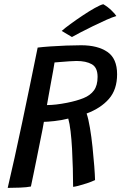

<svg xmlns="http://www.w3.org/2000/svg" viewBox="-20 -877 587 910"><path d="M16.5 13.5Q31.5 -50 49 -129.2Q66.5 -208.5 85.2 -296.8Q104 -385 122.5 -475.5Q141 -566 158.5 -651.5Q182.5 -654.5 218.5 -657Q254.5 -659.5 293.2 -661Q332 -662.5 364.5 -662.5Q443 -662.5 489 -631Q535 -599.5 535 -525Q535 -452.5 496.2 -408.2Q457.5 -364 390.5 -339Q399 -314.5 406.2 -271.5Q413.5 -228.5 418.5 -180.2Q423.5 -132 426.8 -89.5Q430 -47 430.5 -23.5Q413.5 -15.5 391.5 -8.2Q369.5 -1 351 3.8Q332.5 8.5 326.5 8.5Q326.5 -32 325.2 -78.8Q324 -125.5 321.5 -171.2Q319 -217 314.5 -254.8Q310 -292.5 303.5 -315Q272.5 -307 237.8 -303.2Q203 -299.5 188 -299.5Q187 -291 181.8 -264.8Q176.5 -238.5 169.2 -202Q162 -165.5 154 -126.2Q146 -87 138.8 -51.8Q131.5 -16.5 126.5 7Q107 11 74.8 12.2Q42.5 13.5 16.5 13.5ZM202.5 -379Q243 -379 298.5 -390Q343.5 -399 375.8 -412Q408 -425 425.2 -448.5Q442.5 -472 442.5 -512.5Q442.5 -557 415.2 -572.5Q388 -588 342.5 -588Q331.5 -588 309.2 -586.5Q287 -585 266 -583.2Q245 -581.5 238.5 -581Q237 -570 231.8 -541Q226.5 -512 220.2 -478Q214 -444 209 -416Q204 -388 202.5 -379ZM469.5 -857Q490.5 -845 508.5 -827.5Q526.5 -810 531.5 -801Q513.5 -796 483.2 -782.5Q453 -769 420 -752.8Q387 -736.5 359.8 -722.5Q332.5 -708.5 321 -701.5L272.5 -730.5Q287 -743.5 314 -763.2Q341 -783 371.8 -803.5Q402.5 -824 429.2 -839Q456 -854 469.5 -857Z"/></svg>

Font: Grandstander
Style: Italic
Weight: 400
Italic angle: -15°
Designer: Tyler Finck
Foundry: Etcetera Type Co
Version: Version 1.200; ttfautohint (v1.8.3)